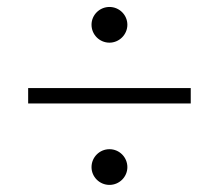

<svg xmlns="http://www.w3.org/2000/svg" viewBox="-20 -620 626 549"><path d="M60.5 -324.2H525.4V-368.2H60.5ZM293 -91.3C321.3 -91.3 344.2 -114.3 344.2 -142.1C344.2 -170.4 321.3 -193.4 293 -193.4C264.6 -193.4 241.7 -170.4 241.7 -142.1C241.7 -114.3 264.6 -91.3 293 -91.3ZM293 -498C320.8 -498 344.2 -521 344.2 -549.3C344.2 -577.1 321.3 -600.1 293 -600.1C264.6 -600.1 241.7 -577.1 241.7 -549.3C241.7 -521 264.6 -498 293 -498Z"/></svg>

Font: Cascadia Mono PL ExtraLight
Style: Regular
Weight: 200
Monospace: yes
Designer: Aaron Bell
Foundry: Saja Typeworks
Version: Version 2404.023